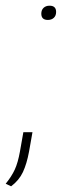

<svg xmlns="http://www.w3.org/2000/svg" viewBox="-20 -510 264 674"><path d="M148 -440Q125 -440 125 -462Q125 -475 133 -482.5Q141 -490 154 -490Q177 -490 177 -468Q177 -455 169 -447.5Q161 -440 148 -440ZM19 144 0 135Q21 109 32 85Q43 61 50 22L62 -46H94L82 22Q74 65 60.5 94Q47 123 19 144Z"/></svg>

Font: Gantari Thin
Style: Italic
Weight: 100
Italic angle: -10°
Designer: Anugrah Pasau
Foundry: Lafontype
Version: Version 1.000; ttfautohint (v1.8.4.7-5d5b)